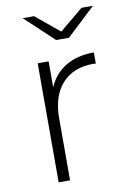

<svg xmlns="http://www.w3.org/2000/svg" viewBox="-83 -777 560 829"><g transform="rotate(-10 197.0 -362.5)"><path d="M353 -526V-477L341 -478Q254 -478 205 -423.5Q156 -369 156 -272V0H106V-522H154V-408Q178 -465 229 -495.5Q280 -526 353 -526ZM384 -725 258 -607H202L76 -725H126L230 -639L334 -725Z"/></g></svg>

Font: Montserrat Atlas Light
Style: Regular
Weight: 300
Designer: Julieta Ulanovsky
Foundry: Julieta Ulanovsky
Version: Version 7.200